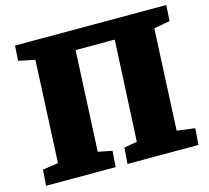

<svg xmlns="http://www.w3.org/2000/svg" viewBox="-101 -819 1020 938"><g transform="rotate(-15 408.5 -350.5)"><path d="M20 0 26 -80 105 -92 129 -608 46 -625 51 -701H816L811 -621L730 -606L706 -95L797 -83L791 0H432L438 -81L504 -93L529 -603H331L307 -95L378 -81L372 0Z"/></g></svg>

Font: Literata ExtraBold
Style: Italic
Weight: 800
Italic angle: -2°
Designer: Latin by Veronika Burian and Jose Scaglione. Greek by Irene Vlachou. Cyrillic by Vera Evstafieva
Foundry: TypeTogether
Version: Version 3.002